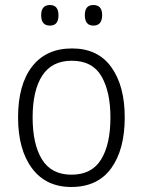

<svg xmlns="http://www.w3.org/2000/svg" viewBox="-20 -735 569 765"><path d="M477 -267Q477 -139 423 -64.5Q369 10 264 10Q163 10 107.5 -64.5Q52 -139 52 -267Q52 -398 108 -470Q164 -542 267 -542Q370 -542 423.5 -467.5Q477 -393 477 -267ZM110 -267Q110 -160 147.5 -99.5Q185 -39 265 -39Q345 -39 382.5 -99Q420 -159 420 -267Q420 -370 384 -431.5Q348 -493 266 -493Q187 -493 148.5 -434Q110 -375 110 -267ZM144 -674Q144 -715 179 -715Q213 -715 213 -674Q213 -633 179 -633Q144 -633 144 -674ZM318 -675Q318 -715 352 -715Q387 -715 387 -675Q387 -633 352 -633Q318 -633 318 -675Z"/></svg>

Font: Noto Sans Sinhala UI SemiCondensed Light
Style: Regular
Weight: 300
Width: 4
Designer: Jelle Bosma - Monotype Design Team
Foundry: Monotype Imaging Inc.
Version: Version 2.006; ttfautohint (v1.8.4.7-5d5b)